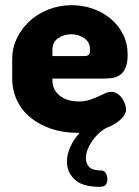

<svg xmlns="http://www.w3.org/2000/svg" viewBox="-20 -502 536 740"><path d="M369 155Q383 155 388.5 166.5Q394 178 394 189Q394 200 388.5 209Q383 218 363 218Q297 218 267.5 189.5Q238 161 238 121Q238 93 251 64Q264 35 287 10H280Q224 10 178 -5.5Q132 -21 98 -48.5Q64 -76 45.5 -115Q27 -154 27 -202V-275Q27 -317 45 -354.5Q63 -392 94 -420.5Q125 -449 167 -465.5Q209 -482 257 -482Q300 -482 339 -468Q378 -454 407.5 -429Q437 -404 454.5 -369Q472 -334 472 -292Q472 -259 463.5 -240Q455 -221 441 -212Q427 -203 409.5 -201Q392 -199 375 -199H182V-193Q182 -156 210 -133.5Q238 -111 284 -111Q307 -111 325 -117Q343 -123 357.5 -129.5Q372 -136 384.5 -142Q397 -148 409 -148Q422 -148 433 -140.5Q444 -133 451 -122.5Q458 -112 462 -100.5Q466 -89 466 -80Q466 -62 446 -42.5Q426 -23 390 -9Q373 0 358.5 14Q344 28 333.5 44Q323 60 317 76Q311 92 311 107Q311 128 324 141.5Q337 155 369 155ZM306 -286Q317 -286 322 -291Q327 -296 327 -310Q327 -340 304.5 -355Q282 -370 254 -370Q227 -370 204.5 -355Q182 -340 182 -310V-286Z"/></svg>

Font: AkaAcidDosis
Style: ExtraBold
Weight: 800
Designer: Edgar Tolentino, Pablo Impallari, Igino Marini, Aka-Acid
Foundry: Edgar Tolentino, Pablo Impallari, Igino Marini, Aka-Acid
Version: Version 1.007